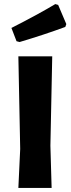

<svg xmlns="http://www.w3.org/2000/svg" viewBox="-20 -921 348 941"><path d="M251 -901 265 -897 305 -803 300 -789Q194 -750 76 -715L61 -719L36 -784Q164 -849 251 -901ZM236 -645 227 -207 233 0H70L79 -191L70 -645Z"/></svg>

Font: Alegreya Sans ExtraBold
Style: Regular
Weight: 800
Designer: Juan Pablo del Peral
Foundry: Huerta Tipografica
Version: Version 2.007